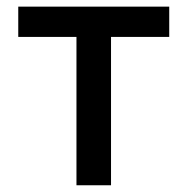

<svg xmlns="http://www.w3.org/2000/svg" viewBox="-20 -550 556 570"><path d="M34.2 -530.3H482.4V-440.4H309.6V0H207V-440.4H34.2Z"/></svg>

Font: Pretendard Std Medium
Style: Regular
Weight: 500
Designer: Base glyphs from Inter by Rasmus Andersson; Hangeul glyphs from Noto Sans CJK(Source Han Sans) by Jang Soo-young and Kan
Foundry: Kil Hyung-jin
Version: Version 1.309